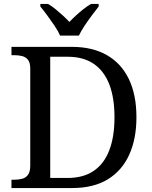

<svg xmlns="http://www.w3.org/2000/svg" viewBox="-20 -951 767 971"><path d="M38 0V-42H51Q74 -42 92.5 -47Q111 -52 122 -67.5Q133 -83 133 -114V-604Q133 -634 121.5 -648.5Q110 -663 91.5 -667.5Q73 -672 51 -672H38V-714H344Q447 -714 520 -672.5Q593 -631 631.5 -551.5Q670 -472 670 -358Q670 -249 633.5 -168.5Q597 -88 525 -44Q453 0 344 0ZM321 -51Q401 -51 453.5 -86.5Q506 -122 532.5 -190.5Q559 -259 559 -358Q559 -457 532.5 -525Q506 -593 453.5 -628.5Q401 -664 322 -664H234V-51ZM284 -771Q274 -794 256 -820.5Q238 -847 219 -873Q200 -899 184 -918V-931H223Q242 -920 261 -904.5Q280 -889 298 -872.5Q316 -856 331 -840Q346 -856 364 -872.5Q382 -889 401.5 -904.5Q421 -920 440 -931H479V-918Q464 -899 444.5 -873Q425 -847 407.5 -820.5Q390 -794 379 -771Z"/></svg>

Font: Noto Serif Armenian
Style: Regular
Weight: 400
Designer: Monotype Design Team
Foundry: Monotype Imaging Inc.
Version: Version 2.007